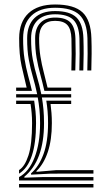

<svg xmlns="http://www.w3.org/2000/svg" viewBox="-20 -827 484 847"><path d="M51.2 -426V-440.5H97.5Q86.2 -487 75.2 -536.2Q64.2 -585.5 64.5 -658.8Q64.8 -730.2 105.9 -768.8Q147 -807.2 223 -807.2Q306.8 -807.2 343.9 -772.6Q381 -738 383.2 -658.5Q384.5 -622.2 384.2 -589.9Q384 -557.5 382.8 -516.2H365.2Q366.2 -557.8 366.5 -589.9Q366.8 -622 365.8 -657.8Q363.5 -730.2 330.4 -761.5Q297.2 -792.8 223 -792.8Q155.2 -792.8 118.8 -758Q82.2 -723.2 82 -658.8Q81.8 -607 88.1 -567.6Q94.5 -528.2 103.6 -494.6Q112.8 -461 121 -426ZM64 -30.8V-45.8Q107.8 -69.2 132.2 -131.6Q156.8 -194 156.8 -283.8Q156.8 -317 153.9 -344.9Q151 -372.8 146.5 -397H51.2V-411.5H144Q135.5 -452 125 -487.8Q114.5 -523.5 107 -564Q99.5 -604.5 99.8 -658.8Q100 -716.2 131.9 -747.2Q163.8 -778.2 223 -778.2Q288 -778.2 317.1 -750.1Q346.2 -722 348 -657.5Q349.2 -621.2 349 -589.1Q348.8 -557 347.5 -516.2H330Q331 -557.2 331.2 -589.1Q331.5 -621 330.5 -656.8Q328.8 -714.2 303.9 -739.1Q279 -764 223 -764Q172.2 -764 144.9 -736.6Q117.5 -709.2 117.2 -658.5Q117 -603.5 124.8 -563.8Q132.5 -524 143.1 -488.6Q153.8 -453.2 162.2 -411.5H294V-397H164.8Q169 -373 171.6 -345.1Q174.2 -317.2 174.2 -283.8Q174.2 -118.8 87.5 -47.5V-43.2L172.5 -46H392.2V-30.8ZM175.8 -426Q167.2 -463.8 157.8 -498.5Q148.2 -533.2 141.5 -571.5Q134.8 -609.8 135 -658.5Q135 -702.2 157.9 -725.9Q180.8 -749.5 223 -749.5Q269.8 -749.5 290.6 -727.9Q311.5 -706.2 312.8 -656.5Q314 -620.8 313.8 -589Q313.5 -557.2 312.2 -516.2H294.8Q295.8 -557.5 296 -589Q296.2 -620.5 295.2 -656Q294 -698.2 277.2 -716.6Q260.5 -735 223 -735Q152.8 -735 152.5 -658.2Q152.5 -613.2 158.4 -577.4Q164.2 -541.5 172.9 -508.8Q181.5 -476 189.8 -440.5H294V-426ZM117 -56.5V-62.2Q152 -92.8 172 -147.5Q192 -202.2 192 -283.8Q192 -312.2 189.9 -336.6Q187.8 -361 184.2 -382.8H294V-368.2H203Q205.5 -349.5 207.1 -328.6Q208.8 -307.8 208.8 -283.8Q208.8 -210.2 191.1 -157.1Q173.5 -104 140.8 -72.2V-69L228.2 -76.5H392.2V-61.2L203.8 -61ZM64 -61V-76.8Q89.5 -92.2 105.5 -141.4Q121.5 -190.5 121.5 -283.8Q121.5 -307.8 119.6 -328.5Q117.8 -349.2 114.8 -368.2H51.2V-382.8H130.8Q134.2 -360.8 136.6 -336.5Q139 -312.2 139 -283.8Q139 -106.8 64 -61ZM64 0V-15.2H392.2V0Z"/></svg>

Font: Big Shoulders Inline Text Medium
Style: Regular
Weight: 500
Designer: Patric King
Foundry: XO Type Co
Version: Version 1.000